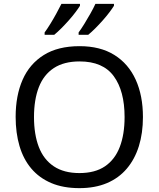

<svg xmlns="http://www.w3.org/2000/svg" viewBox="-20 -964 821 994"><path d="M720 -358Q720 -275 699 -207.5Q678 -140 636.5 -91Q595 -42 533.5 -16Q472 10 391 10Q307 10 245 -16.5Q183 -43 142 -91.5Q101 -140 81 -208Q61 -276 61 -359Q61 -469 97 -551Q133 -633 206.5 -679Q280 -725 392 -725Q499 -725 572 -679.5Q645 -634 682.5 -551.5Q720 -469 720 -358ZM156 -358Q156 -268 181 -203Q206 -138 258.5 -103Q311 -68 391 -68Q472 -68 523.5 -103Q575 -138 600 -203Q625 -268 625 -358Q625 -493 569 -569.5Q513 -646 392 -646Q311 -646 258.5 -611.5Q206 -577 181 -512.5Q156 -448 156 -358ZM570 -934Q562 -921 547 -901Q532 -881 512.5 -859Q493 -837 473.5 -817.5Q454 -798 437 -784H387V-796Q401 -815 417 -841Q433 -867 448.5 -894.5Q464 -922 474 -944H570ZM394 -934Q386 -921 371 -901Q356 -881 336.5 -859Q317 -837 297.5 -817.5Q278 -798 261 -784H211V-796Q225 -815 241 -841Q257 -867 272 -894.5Q287 -922 298 -944H394Z"/></svg>

Font: Noto Sans Lao Looped
Style: Regular
Weight: 400
Designer: Mark Frömberg, Ben Mitchell
Foundry: The Fontpad Ltd
Version: Version 1.001